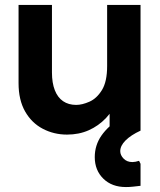

<svg xmlns="http://www.w3.org/2000/svg" viewBox="-20 -528 648 776"><path d="M548 -508V0H423V-121L456 -128Q439 -83 408.5 -51Q378 -19 338.5 -1.5Q299 16 251 16Q198 16 153 -7.5Q108 -31 81.5 -77.5Q55 -124 55 -192V-508H190V-235Q190 -193 201.5 -163.5Q213 -134 235 -119Q257 -104 288 -104Q312 -104 341.5 -117Q371 -130 392 -164Q413 -198 413 -261V-508ZM489 228Q432 228 397.5 194Q363 160 363 107Q363 59 390 20Q417 -19 469 -52L548 0Q509 18 487.5 39.5Q466 61 466 83Q466 99 479.5 113Q493 127 515 127Q527 127 542 122L548 134V223Q531 225 517 226.5Q503 228 489 228Z"/></svg>

Font: Fustat ExtraBold
Style: Regular
Weight: 800
Designer: Mohamed Gaber, Khaled Hosny, Laura Garcia Mut
Foundry: Kief Type Foundry, Alif Type Foundry, Hard Type Foundry
Version: Version 1.007